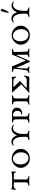

<svg xmlns="http://www.w3.org/2000/svg" viewBox="2084 -2868 800 5009"><g transform="rotate(-90 2484.5 -363.0)"><path d="M232 -79V-372Q232 -395 226.5 -399.5Q221 -404 196 -404H124Q109 -404 91.5 -393Q74 -382 66 -369Q56 -348 42 -348Q35 -348 35 -356Q35 -360 37 -368.5Q39 -377 42.5 -399Q46 -421 49 -454Q50 -469 62 -469Q63 -469 71.5 -463.5Q80 -458 100 -453Q120 -448 147 -448H390Q429 -448 455 -453Q481 -458 491 -463Q501 -468 502 -468Q511 -468 511 -457Q511 -428 513 -399.5Q515 -371 515 -364Q515 -359 511.5 -351.5Q508 -344 503 -345Q494 -346 487 -368Q479 -404 422 -404Q342 -404 318 -402Q307 -401 307 -372V-79Q307 -54 324.5 -42.5Q342 -31 373 -25Q397 -21 397 -9Q397 3 377 3Q358 3 324.5 0Q291 -3 270 -3Q249 -3 215 0Q181 3 162 3Q142 3 142 -9Q142 -21 166 -25Q197 -31 214.5 -42.5Q232 -54 232 -79Z M610 -222Q610 -313 683.5 -385.5Q757 -458 852 -458Q953 -458 1029.5 -391Q1106 -324 1106 -226Q1106 -128 1037.5 -57Q969 14 852 14Q752 14 681 -55.5Q610 -125 610 -222ZM846 -426Q779 -426 739.5 -369.5Q700 -313 700 -237Q700 -144 744 -83Q788 -22 868 -22Q922 -22 957 -55.5Q992 -89 1004 -130.5Q1016 -172 1016 -217Q1016 -298 968 -362Q920 -426 846 -426Z M1420 -79V-144Q1420 -288 1379 -356.5Q1338 -425 1271 -425Q1251 -425 1224 -415Q1197 -405 1194 -405Q1186 -405 1186 -414Q1186 -418 1199.5 -430Q1213 -442 1238.5 -453.5Q1264 -465 1289 -465Q1404 -465 1453 -330Q1455 -324 1459 -325Q1463 -326 1464 -330Q1487 -393 1534 -428.5Q1581 -464 1633 -464Q1658 -464 1683.5 -452.5Q1709 -441 1722.5 -429.5Q1736 -418 1736 -414Q1736 -405 1728 -405Q1725 -405 1697.5 -415Q1670 -425 1650 -425Q1586 -425 1540.5 -353.5Q1495 -282 1495 -168V-79Q1495 -54 1512.5 -42.5Q1530 -31 1561 -25Q1585 -21 1585 -9Q1585 3 1565 3Q1546 3 1512.5 0Q1479 -3 1458 -3Q1437 -3 1403 0Q1369 3 1350 3Q1330 3 1330 -9Q1330 -21 1354 -25Q1385 -31 1402.5 -42.5Q1420 -54 1420 -79Z M1951 -79Q1951 -54 1968.5 -42.5Q1986 -31 2017 -25Q2041 -21 2041 -9Q2041 3 2021 3Q2002 3 1968.5 0Q1935 -3 1914 -3Q1893 -3 1859 0Q1825 3 1806 3Q1786 3 1786 -9Q1786 -21 1810 -25Q1841 -31 1858.5 -42.5Q1876 -54 1876 -79V-352Q1876 -383 1862.5 -400Q1849 -417 1818 -422Q1794 -426 1794 -441Q1794 -453 1814 -453Q1834 -453 1862 -450.5Q1890 -448 1907 -448Q1919 -448 1954.5 -450.5Q1990 -453 2012 -453Q2084 -453 2132.5 -423Q2181 -393 2181 -331Q2181 -264 2141 -224.5Q2101 -185 2033 -185Q2021 -185 2008.5 -190.5Q1996 -196 1996 -203Q1996 -215 2028 -215Q2062 -215 2080.5 -243Q2099 -271 2099 -310Q2099 -358 2069.5 -391Q2040 -424 1995 -424Q1951 -424 1951 -395Z M2276 3Q2256 3 2256 -9Q2256 -21 2280 -25Q2311 -31 2328.5 -42.5Q2346 -54 2346 -79V-352Q2346 -383 2332.5 -400Q2319 -417 2288 -422Q2264 -426 2264 -441Q2264 -453 2284 -453Q2304 -453 2335 -450.5Q2366 -448 2384 -448Q2401 -448 2432 -450.5Q2463 -453 2483 -453Q2503 -453 2503 -441Q2503 -426 2479 -422Q2448 -417 2434.5 -400Q2421 -383 2421 -352V-79Q2421 -54 2438.5 -42.5Q2456 -31 2487 -25Q2511 -21 2511 -9Q2511 3 2491 3Q2472 3 2438.5 0Q2405 -3 2384 -3Q2363 -3 2329 0Q2295 3 2276 3Z M2578 -443Q2578 -455 2588 -455Q2590 -455 2609 -453.5Q2628 -452 2656 -450Q2684 -448 2709 -448H2899Q2950 -448 2971 -462Q2978 -455 2980 -449Q2993 -386 2993 -361Q2993 -339 2984 -339Q2979 -339 2976.5 -340.5Q2974 -342 2973 -343.5Q2972 -345 2969.5 -350.5Q2967 -356 2965 -360Q2955 -377 2948 -386.5Q2941 -396 2924 -404.5Q2907 -413 2884 -413H2735Q2726 -413 2723.5 -408.5Q2721 -404 2728 -397L2870 -250Q2876 -242 2869 -237L2697 -76Q2690 -71 2706 -67L2715 -66L2898 -65Q2961 -65 2994 -121Q3006 -139 3014 -139Q3025 -139 3016 -108Q2996 -31 2989 -12Q2987 -7 2980.5 -2Q2974 3 2970 3Q2960 3 2925 1Q2890 -1 2881 -1H2662Q2649 -1 2623 1.5Q2597 4 2589 4Q2576 4 2576 -10Q2576 -12 2621 -52.5Q2666 -93 2719 -141.5Q2772 -190 2787 -206Q2791 -210 2787 -213Q2772 -230 2718.5 -287.5Q2665 -345 2621.5 -392.5Q2578 -440 2578 -443ZM2971 -462Z M3634 -388Q3634 -225 3642 -73Q3643 -51 3656.5 -41Q3670 -31 3699 -25Q3723 -21 3723 -9Q3723 3 3703 3Q3683 3 3656.5 0Q3630 -3 3612 -3Q3592 -3 3562 0Q3532 3 3512 3Q3492 3 3492 -9Q3492 -21 3516 -25Q3543 -30 3553 -39.5Q3563 -49 3563 -70Q3563 -229 3560 -323Q3560 -331 3557.5 -333Q3555 -335 3552 -332.5Q3549 -330 3546 -323L3404 1Q3397 17 3387 17Q3375 17 3367 -1Q3340 -58 3294.5 -167.5Q3249 -277 3227 -328Q3220 -345 3218 -328Q3209 -224 3201 -79Q3201 -32 3237 -25Q3261 -21 3261 -9Q3261 3 3241 3Q3220 3 3202.5 0Q3185 -3 3174 -3Q3161 -3 3141.5 0Q3122 3 3101 3Q3081 3 3081 -9Q3081 -21 3105 -25Q3149 -34 3157 -79Q3169 -148 3182.5 -256Q3196 -364 3196 -387Q3196 -402 3182.5 -409Q3169 -416 3136 -422Q3112 -426 3112 -441Q3112 -453 3132 -453Q3152 -453 3167.5 -451.5Q3183 -450 3201 -450Q3218 -450 3228.5 -451Q3239 -452 3244 -452Q3255 -452 3256 -450L3404 -106Q3412 -88 3420 -104Q3481 -243 3540 -389Q3563 -447 3565 -447L3603 -448Q3622 -448 3654 -450.5Q3686 -453 3696 -453Q3716 -453 3716 -441Q3716 -426 3692 -422Q3665 -417 3657 -415.5Q3649 -414 3641.5 -407.5Q3634 -401 3634 -388Z M3823 -222Q3823 -313 3896.5 -385.5Q3970 -458 4065 -458Q4166 -458 4242.5 -391Q4319 -324 4319 -226Q4319 -128 4250.5 -57Q4182 14 4065 14Q3965 14 3894 -55.5Q3823 -125 3823 -222ZM4059 -426Q3992 -426 3952.5 -369.5Q3913 -313 3913 -237Q3913 -144 3957 -83Q4001 -22 4081 -22Q4135 -22 4170 -55.5Q4205 -89 4217 -130.5Q4229 -172 4229 -217Q4229 -298 4181 -362Q4133 -426 4059 -426Z M4688 -558Q4675 -536 4664 -536Q4655 -536 4655 -549Q4655 -577 4696 -725Q4701 -743 4721 -743Q4735 -743 4747 -729Q4759 -715 4759 -702Q4759 -695 4732.5 -641.5Q4706 -588 4688 -558ZM4633 -79V-144Q4633 -288 4592 -356.5Q4551 -425 4484 -425Q4464 -425 4437 -415Q4410 -405 4407 -405Q4399 -405 4399 -414Q4399 -418 4412.5 -430Q4426 -442 4451.5 -453.5Q4477 -465 4502 -465Q4617 -465 4666 -330Q4668 -324 4672 -325Q4676 -326 4677 -330Q4700 -393 4747 -428.5Q4794 -464 4846 -464Q4871 -464 4896.5 -452.5Q4922 -441 4935.5 -429.5Q4949 -418 4949 -414Q4949 -405 4941 -405Q4938 -405 4910.5 -415Q4883 -425 4863 -425Q4799 -425 4753.5 -353.5Q4708 -282 4708 -168V-79Q4708 -54 4725.5 -42.5Q4743 -31 4774 -25Q4798 -21 4798 -9Q4798 3 4778 3Q4759 3 4725.5 0Q4692 -3 4671 -3Q4650 -3 4616 0Q4582 3 4563 3Q4543 3 4543 -9Q4543 -21 4567 -25Q4598 -31 4615.5 -42.5Q4633 -54 4633 -79Z"/></g></svg>

Font: EB Garamond SC 12
Style: Regular
Weight: 400
Version: Version 0.016 ; ttfautohint (v0.97) -l 8 -r 50 -G 200 -x 0 -